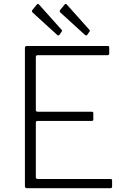

<svg xmlns="http://www.w3.org/2000/svg" viewBox="-20 -982 656 1002"><path d="M110 -731Q110 -742 120 -742H543Q550 -742 550 -734V-703Q550 -694 541 -694H177Q167 -694 167 -685V-407Q167 -399 177 -399H459Q467 -399 467 -391V-359Q467 -355 465.5 -353Q464 -351 458 -351H177Q167 -351 167 -342V-57Q167 -48 177 -48H556Q565 -48 565 -40V-8Q565 -4 563 -2Q561 0 557 0H120Q110 0 110 -11V-731ZM173 -959Q178 -964 183 -959L301 -827Q307 -821 301 -816L291 -801Q288 -797 285 -797Q282 -797 277 -801L152 -915Q147 -920 146.5 -922.5Q146 -925 149 -930ZM318 -959Q323 -964 328 -959L446 -827Q452 -821 446 -816L436 -801Q433 -797 430 -797Q427 -797 422 -801L297 -915Q292 -920 291.5 -922.5Q291 -925 294 -930Z"/></svg>

Font: Libre Franklin Thin ExtraLight
Style: Regular
Weight: 250
Version: Version 3.000